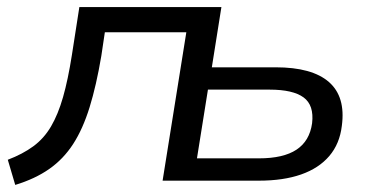

<svg xmlns="http://www.w3.org/2000/svg" viewBox="-20 -510 1051 542"><path d="M23 12 2 -59Q44 -75 74 -97Q104 -119 124 -153Q144 -187 158 -236Q172 -285 183 -355L204 -490H605L578 -320H758Q861 -320 908.5 -278.5Q956 -237 945 -155Q939 -104 909.5 -69.5Q880 -35 830 -17.5Q780 0 711 0H439L506 -419H276L266 -352Q252 -269 233 -207.5Q214 -146 186.5 -103.5Q159 -61 119 -33Q79 -5 23 12ZM536 -63H711Q780 -63 817 -87.5Q854 -112 861 -162Q867 -213 837 -235Q807 -257 741 -257H567Z"/></svg>

Font: Nunito Sans 10pt SemiExpanded
Style: Italic
Weight: 400
Width: 6
Italic angle: -9°
Designer: Vernon Adams
Foundry: Vernon Adams
Version: Version 3.101;gftools[0.9.27]